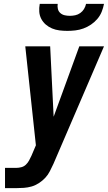

<svg xmlns="http://www.w3.org/2000/svg" viewBox="-20 -975 559 995"><path d="M6 0V-105H64Q77 -105 90.5 -108.5Q104 -112 114 -121.5Q124 -131 130.5 -143Q137 -155 143 -168L166 -222L111 -735H240L258 -370L391 -735H519L257 -126Q248 -107 238.5 -88Q229 -69 214.5 -53.5Q200 -38 181.5 -26Q163 -14 143.5 -8.5Q124 -3 104 -1.5Q84 0 64 0ZM329 -815Q308 -815 288 -817.5Q268 -820 250 -827.5Q232 -835 217.5 -847.5Q203 -860 194 -877Q185 -894 183.5 -914Q182 -934 186 -955H279Q277 -941 280 -928.5Q283 -916 292.5 -907.5Q302 -899 315 -896Q328 -893 342 -893Q356 -893 370 -896Q384 -899 396 -907.5Q408 -916 415.5 -928.5Q423 -941 426 -955H519Q515 -934 507 -914Q499 -894 484.5 -877Q470 -860 451.5 -847.5Q433 -835 412.5 -827.5Q392 -820 371 -817.5Q350 -815 329 -815Z"/></svg>

Font: Iosevka SS04 Extrabold Oblique
Style: Regular
Weight: 800
Italic angle: -9°
Monospace: yes
Designer: Belleve Invis
Foundry: Belleve Invis
Version: Version 19.0.0; ttfautohint (v1.8.4)